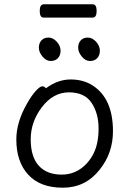

<svg xmlns="http://www.w3.org/2000/svg" viewBox="-20 -856 602 894"><path d="M444 -66Q378 18 272.5 18Q167 18 111.5 -42.5Q56 -103 56 -207Q56 -287 106 -374Q126 -410 146 -432Q166 -454 176.5 -454Q187 -454 194 -445Q249 -486 309 -486Q369 -486 413 -457Q506 -396 506 -245Q506 -143 444 -66ZM267 -43Q316 -43 354.5 -69.5Q393 -96 416 -142Q439 -188 439 -258Q439 -328 406.5 -377Q374 -426 301 -426Q228 -426 175.5 -357.5Q123 -289 123 -207.5Q123 -126 160.5 -84.5Q198 -43 267 -43ZM249.5 -585Q237 -572 216 -572Q195 -572 178 -592.5Q161 -613 161 -634Q161 -655 173 -668Q185 -681 206 -681Q227 -681 244.5 -661.5Q262 -642 262 -620Q262 -598 249.5 -585ZM432.5 -585Q420 -572 399 -572Q378 -572 361 -592.5Q344 -613 344 -634Q344 -655 356 -668Q368 -681 389 -681Q410 -681 427.5 -661.5Q445 -642 445 -620Q445 -598 432.5 -585ZM183 -774Q165 -774 165 -805Q165 -836 184 -836H412Q430 -836 430 -805Q430 -774 411 -774Z"/></svg>

Font: LXGW Bright TC
Style: Regular
Weight: 400
Designer: Christian Thalmann (Catharsis Fonts)
Foundry: LXGW / Christian Thalmann (Catharsis Fonts) / Fontworks Inc.
Version: Version 5.501